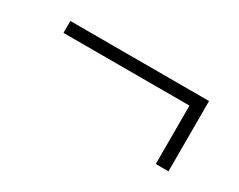

<svg xmlns="http://www.w3.org/2000/svg" viewBox="-47 -590 766 615"><g transform="rotate(30 335.5 -282.0)"><path d="M545 -152V-368H79V-412H592V-152Z"/></g></svg>

Font: Nunito Sans 7pt SemiExpanded ExtraLight
Style: Regular
Weight: 250
Width: 6
Designer: Vernon Adams
Foundry: Vernon Adams
Version: Version 3.101;gftools[0.9.27]